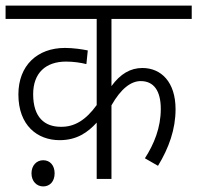

<svg xmlns="http://www.w3.org/2000/svg" viewBox="-20 -642 708 689"><path d="M668 -574V-622H0V-574H327V-265C288 -211 247 -186 198 -187C141 -187 99 -220 99 -304C99 -380 144 -421 217 -421C244 -421 270 -417 290 -412L295 -461C276 -465 243 -470 213 -470C114 -470 46 -407 46 -303C46 -192 114 -139 194 -139C256 -139 295 -167 327 -202V0H380V-264C414 -324 450 -351 485 -351C532 -351 557 -316 557 -251C557 -184 533 -125 500 -74L547 -47C586 -111 610 -178 610 -250C610 -348 558 -398 491 -398C448 -398 412 -377 380 -333V-574ZM93 -20C93 9 112 27 135 27C159 27 176 9 176 -20C176 -48 160 -67 135 -67C111 -67 93 -48 93 -20Z"/></svg>

Font: Noto Sans Devanagari UI SemiCondensed Light
Style: Regular
Weight: 300
Width: 4
Designer: Jelle Bosma - Monotype Design Team
Foundry: Monotype Imaging Inc.
Version: Version 2.004